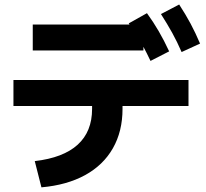

<svg xmlns="http://www.w3.org/2000/svg" viewBox="-20 -802 904 844"><path d="M384.8 -323.2V-335.9H39.1V-450.2H808.6V-335.9H518.6V-323.2Q518.6 -224.6 476.3 -150.4Q434.1 -76.2 354 -32.2Q273.9 11.7 162.1 21.5L132.8 -93.8Q258.3 -108.4 321.5 -166Q384.8 -223.6 384.8 -323.2ZM124 -694.3H549.3L545.9 -699.2L626 -744.1Q654.3 -705.1 677.7 -664.8Q701.2 -624.5 723.6 -576.2L641.6 -534.2Q625.5 -568.4 610.4 -596.2V-580.1H124ZM687.5 -740.2 767.6 -782.2Q795.9 -738.8 817.9 -697.8Q839.8 -656.7 859.4 -610.4L778.3 -573.2Q758.8 -618.2 737.1 -657.5Q715.3 -696.8 687.5 -740.2Z"/></svg>

Font: Pretendard GOV
Style: Bold
Weight: 700
Designer: Base glyphs from Inter by Rasmus Andersson; Hangeul glyphs from Noto Sans CJK(Source Han Sans) by Jang Soo-young and Kan
Foundry: Kil Hyung-jin
Version: Version 1.309